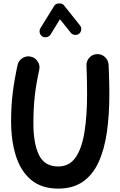

<svg xmlns="http://www.w3.org/2000/svg" viewBox="-20 -1046 699 1123"><path d="M159.7 -714.8Q185.5 -709.5 200.4 -686.5Q215.3 -663.6 209.5 -637.7Q191.4 -556.2 183.3 -483.9Q175.3 -411.6 175.3 -324.7Q175.3 -206.5 208 -139.4Q240.7 -72.3 320.3 -72.3Q385.3 -72.3 421.9 -124.8Q458.5 -177.2 473.9 -272.5Q489.3 -367.7 489.3 -494.6Q489.3 -519 488.8 -550.8Q488.3 -582.5 487.5 -612.8Q486.8 -643.1 485.8 -661.6Q484.4 -688.5 502.4 -708.5Q520.5 -728.5 547.4 -729.5Q573.7 -730.5 593.5 -712.6Q613.3 -694.8 615.2 -667.5Q616.2 -648.4 617.2 -617.4Q618.2 -586.4 618.9 -553.5Q619.6 -520.5 619.6 -494.6Q619.6 -373 605 -272Q590.3 -170.9 556.4 -97.2Q522.5 -23.4 464.6 16.8Q406.7 57.1 320.3 57.1Q223.6 57.1 162.8 6.8Q102.1 -43.5 73.5 -132.6Q44.9 -221.7 44.9 -337.9Q44.9 -422.9 54.2 -500Q63.5 -577.1 82.5 -665Q87.9 -690.9 110.8 -705.8Q133.8 -720.7 159.7 -714.8ZM227.5 -833Q215.8 -840.3 212.4 -854.5Q209 -868.7 216.3 -880.9L297.4 -1012.2Q305.7 -1025.4 325.7 -1025.9Q345.7 -1026.4 354 -1015.1L447.8 -897.5Q456.5 -886.7 455.1 -872.1Q453.6 -857.4 442.4 -848.6Q431.6 -840.3 417 -842Q402.3 -843.8 394 -854.5L330.6 -933.6L275.9 -844.2Q268.6 -832.5 254.2 -829.1Q239.7 -825.7 227.5 -833Z"/></svg>

Font: Mikhak-FD Bold
Style: Regular
Weight: 700
Designer: Amin Abedi
Version: Version 3.3